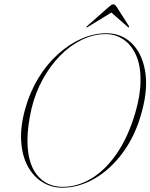

<svg xmlns="http://www.w3.org/2000/svg" viewBox="-20 -865 701 895"><path d="M475.5 -710Q545.5 -710 593.2 -664.2Q641 -618.5 656 -536.5Q671 -454.5 641.5 -345Q612.5 -236 554.5 -156.2Q496.5 -76.5 422.2 -33.2Q348 10 270 10Q220 10 178.2 -15.5Q136.5 -41 110 -89Q83.5 -137 78.8 -205.5Q74 -274 98 -359.5Q120 -437.5 159.5 -502Q199 -566.5 250.8 -613Q302.5 -659.5 360.2 -684.8Q418 -710 475.5 -710ZM272.5 6Q340.5 6 405.2 -32.5Q470 -71 523.2 -147.5Q576.5 -224 610.5 -338.5Q635 -421.5 635 -489Q636 -559.5 614.2 -607.8Q592.5 -656 555.5 -681Q518.5 -706 473 -706Q416 -706 361.5 -679.5Q307 -653 260.5 -605.8Q214 -558.5 179.2 -495.2Q144.5 -432 127 -359Q117.5 -318 112.8 -281Q108 -244 108 -211.5Q107.5 -106 152.2 -50Q197 6 272.5 6ZM581 -737.5Q579 -736 575.5 -739.5L499 -806.5L389.5 -739.5Q384 -736 383 -737.5Q381 -739.5 386 -743.5L487 -832.5Q494 -838.5 498.8 -841.8Q503.5 -845 508.5 -845Q516 -845 524 -832.5L581 -743.5Q583 -739.5 581 -737.5Z"/></svg>

Font: Fraunces 144pt S000 Thin
Style: Italic
Weight: 100
Italic angle: -16°
Version: Version 1.000; ttfautohint (v1.8.3)